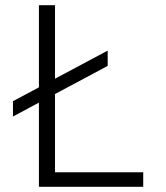

<svg xmlns="http://www.w3.org/2000/svg" viewBox="-20 -720 640 740"><path d="M130 0H532V-56H192V-700H130ZM30 -271 395 -466V-525L30 -330Z"/></svg>

Font: CommitMonoV142 ExtLt
Style: Regular
Weight: 200
Monospace: yes
Designer: Eigil Nikolajsen
Foundry: Eigil Nikolajsen
Version: Version 1.142